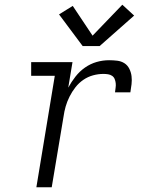

<svg xmlns="http://www.w3.org/2000/svg" viewBox="-20 -793 640 813"><path d="M134 0 212 -472H112V-530H287L269 -422Q282 -446 299.5 -468.5Q317 -491 340 -507Q363 -523 389 -530.5Q415 -538 442 -538Q459 -538 476 -536Q493 -534 506.5 -525.5Q520 -517 527.5 -502Q535 -487 537 -470.5Q539 -454 537 -436.5Q535 -419 532 -402H467Q468 -412 469.5 -421.5Q471 -431 470 -440.5Q469 -450 465.5 -458.5Q462 -467 454.5 -472Q447 -477 437.5 -478.5Q428 -480 418 -480Q396 -480 374 -474Q352 -468 333 -455Q314 -442 299.5 -423.5Q285 -405 274.5 -384Q264 -363 258 -342Q252 -321 249 -299L199 0ZM330 -598 230 -732 288 -768 372 -642 498 -773 548 -727 402 -598Z"/></svg>

Font: Iosevka Slab Light Extended
Style: Italic
Weight: 300
Width: 7
Italic angle: -9°
Monospace: yes
Designer: Belleve Invis
Foundry: Belleve Invis
Version: Version 11.1.0; ttfautohint (v1.8.3)